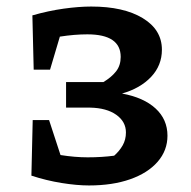

<svg xmlns="http://www.w3.org/2000/svg" viewBox="-20 -558 585 587"><path d="M76 -21 80 -191H130L165 -84Q209 -77 248 -77Q291 -77 329 -82Q345 -96 355 -113.5Q365 -131 365 -153Q365 -186 335.5 -207Q306 -228 255 -229H182V-307H296Q321 -322 335 -340Q349 -358 349 -384Q349 -453 247 -453Q208 -453 163 -446L133 -345H83L79 -511Q128 -525 174.5 -531.5Q221 -538 259 -538Q358 -538 416.5 -502.5Q475 -467 475 -406Q475 -358 442 -323Q409 -288 353 -272Q419 -260 455.5 -226.5Q492 -193 492 -143Q492 -98 462 -63.5Q432 -29 378 -10Q324 9 252 9Q215 9 168.5 1.5Q122 -6 76 -21Z"/></svg>

Font: Piazzolla SC SemiBold
Style: Regular
Weight: 600
Designer: Juan Pablo del Peral
Foundry: Huerta Tipografica
Version: Version 1.330